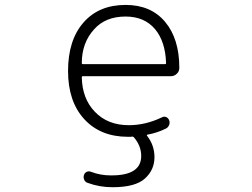

<svg xmlns="http://www.w3.org/2000/svg" viewBox="-20 -576 1040 792"><path d="M587.9 -20.5Q584 -19.5 586.9 -15.6Q617.2 23.4 617.2 72.3Q617.2 125 577.6 160.6Q538.1 196.3 444.3 196.3Q390.6 196.3 342.8 178.7Q332 175.8 327.6 166Q323.2 156.2 326.2 146.5Q329.1 136.7 337.9 132.8Q346.7 128.9 355.5 132.8Q394.5 147.5 436.5 147.5Q438.5 147.5 440.4 147.5Q562.5 147.5 562.5 67.4Q562.5 25.4 532.2 -9.8Q529.3 -12.7 525.4 -12.7Q522.5 -12.7 519.5 -11.7Q511.7 -11.7 507.8 -11.7Q394.5 -11.7 327.6 -84.5Q260.7 -157.2 260.7 -283.2Q260.7 -410.2 324.2 -482.9Q387.7 -555.7 498 -555.7Q602.5 -555.7 661.1 -485.8Q719.7 -416 719.7 -295.9Q719.7 -281.2 709 -271.5Q699.2 -261.7 684.6 -261.7H321.3Q317.4 -261.7 317.4 -256.8Q319.3 -168.9 371.1 -115.2Q423.8 -59.6 511.7 -59.6Q580.1 -59.6 647.5 -91.8Q656.2 -96.7 665 -93.3Q673.8 -89.8 677.7 -80.1Q681.6 -70.3 677.7 -60.5Q673.8 -50.8 665 -45.9Q627 -27.3 587.9 -20.5ZM317.4 -315.4Q317.4 -311.5 321.3 -311.5H661.1Q665 -311.5 665 -315.4Q665 -315.4 665 -316.4Q662.1 -404.3 620.1 -455.1Q576.2 -507.8 498 -507.8Q415 -507.8 368.2 -455.1Q317.4 -399.4 317.4 -315.4Z"/></svg>

Font: Gen Jyuu Gothic L Monospace Light
Style: Regular
Weight: 300
Designer: [Source Han Sans]
Ryoko NISHIZUKA  (kana & ideographs); Paul D. Hunt (Latin, Greek & Cyrillic); Wenlong ZHANG  (bopomofo
Version: Version 1.002.20150607